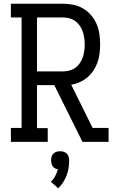

<svg xmlns="http://www.w3.org/2000/svg" viewBox="-20 -755 640 1022"><path d="M38 0V-74H95V-662H38V-735H316Q343 -735 370.5 -729.5Q398 -724 422 -710Q446 -696 464.5 -674.5Q483 -653 494 -627.5Q505 -602 509 -574Q513 -546 513 -518Q513 -494 510 -470Q507 -446 499 -423Q491 -400 477.5 -379.5Q464 -359 445.5 -343.5Q427 -328 405 -318Q383 -308 359 -304L473 -74H558V0H419L343 -153L269 -302H177V-73H234V0ZM177 -375H316Q333 -375 350 -379.5Q367 -384 381 -394Q395 -404 405 -419Q415 -434 420.5 -450Q426 -466 428.5 -483.5Q431 -501 431 -518Q431 -536 428.5 -553Q426 -570 420.5 -586.5Q415 -603 405 -617.5Q395 -632 381 -642.5Q367 -653 350 -657.5Q333 -662 316 -662H177ZM290 247 251 213Q265 199 274 182Q283 165 288 146Q280 145 272.5 141Q265 137 260.5 130Q256 123 254 115Q252 107 252 99Q252 89 254.5 79.5Q257 70 264 63Q271 56 280.5 53Q290 50 300 50Q310 50 319.5 53Q329 56 336 63Q343 70 345.5 79.5Q348 89 348 99Q348 119 345 139.5Q342 160 334.5 179Q327 198 316 215.5Q305 233 290 247Z"/></svg>

Font: Iosevka Plex Etoile
Style: Regular
Weight: 400
Designer: Belleve Invis
Foundry: Belleve Invis
Version: Version 25.1.1; ttfautohint (v1.8.4)